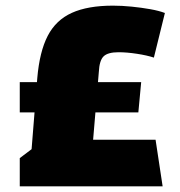

<svg xmlns="http://www.w3.org/2000/svg" viewBox="-20 -660 636 680"><path d="M90 -108 112 -383Q120 -477 149 -533Q178 -589 234.5 -614.5Q291 -640 380 -640Q412 -640 446.5 -636.5Q481 -633 512 -627.5Q543 -622 564 -614L525 -456Q501 -464 465 -469.5Q429 -475 400 -475Q362 -475 347 -460.5Q332 -446 330 -405L308 -144ZM50 0V-100L136 -165H531L556 0ZM50 -262V-369H480L470 -262Z"/></svg>

Font: Changa ExtraBold
Style: Regular
Weight: 800
Designer: Eduardo Rodriguez Tunni
Foundry: Eduardo Rodriguez Tunni
Version: Version 3.002; ttfautohint (v1.8.2)